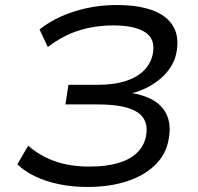

<svg xmlns="http://www.w3.org/2000/svg" viewBox="-20 -734 788 763"><path d="M327 9Q267 9 214.5 -2Q162 -13 120 -33Q78 -53 49 -81L92 -155Q141 -113 200.5 -92.5Q260 -72 334 -72Q399 -72 446 -85Q493 -98 522 -124.5Q551 -151 560 -191Q573 -257 526 -288Q479 -319 369 -319H240L252 -397H370Q431 -397 476.5 -411Q522 -425 550.5 -452.5Q579 -480 587 -519Q599 -578 557.5 -605.5Q516 -633 431 -633Q358 -633 294 -613Q230 -593 170 -547L137 -617Q197 -664 277 -689Q357 -714 444 -714Q530 -714 587.5 -692.5Q645 -671 669.5 -627.5Q694 -584 680 -519Q672 -483 647 -451.5Q622 -420 582.5 -396Q543 -372 491 -360L492 -366Q551 -358 590 -335Q629 -312 645 -272Q661 -232 649 -174Q637 -116 593 -75Q549 -34 481 -12.5Q413 9 327 9Z"/></svg>

Font: Nunito Sans 10pt Expanded
Style: Italic
Weight: 400
Width: 7
Italic angle: -9°
Designer: Vernon Adams
Foundry: Vernon Adams
Version: Version 3.101;gftools[0.9.27]